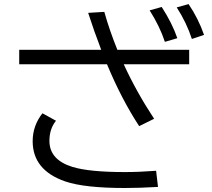

<svg xmlns="http://www.w3.org/2000/svg" viewBox="-20 -877 1040 941"><path d="M74.2 -632.8H476.1Q439.9 -727.1 412.1 -814L491.2 -818.8Q516.1 -730 555.2 -632.8H907.2V-562H586.4Q648.9 -425.8 735.4 -294.9L662.1 -258.8Q576.2 -389.6 504.4 -562H74.2ZM754.4 39.1Q663.1 44.4 592.3 44.4Q394 44.4 299.8 12.2Q140.1 -43 140.1 -185.1Q140.1 -260.7 188 -321.8L254.4 -285.2Q222.2 -245.6 222.2 -186.5Q222.2 -94.2 334.5 -59.1Q417.5 -33.7 591.8 -33.7Q662.6 -33.7 745.1 -40ZM788.1 -671.9Q763.2 -747.6 713.4 -826.2L772.5 -842.8Q824.2 -762.7 849.1 -689.9ZM920.4 -686Q894.5 -765.6 846.2 -840.8L904.3 -856.9Q952.1 -786.1 980 -706.1Z"/></svg>

Font: BIZ UDPGothic
Style: Regular
Weight: 400
Designer: TypeBank Co., Ltd.
Foundry: Morisawa Inc.
Version: Version 1.051